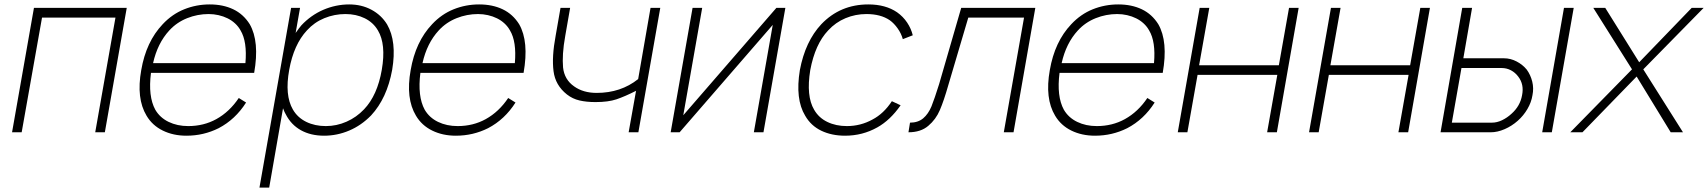

<svg xmlns="http://www.w3.org/2000/svg" viewBox="-20 -598 7722 868"><path d="M454 0H410.5L502 -518.5H170L78 0H34.5L133.5 -562.5H553Z M1059.5 -155 1092.5 -134.5Q1044 -58 968.5 -18.5Q900.5 15.5 823 15.5Q763 15.5 715.8 -7.8Q668.5 -31 642.5 -75Q595.5 -153 618.5 -281Q640.5 -409.5 715.5 -488.5Q758 -534 812.8 -556Q867.5 -578 928 -578Q988.5 -578 1034.5 -556Q1080.5 -534 1109 -488.5Q1154 -410 1129 -268.5H662.5Q649 -162.5 682 -102Q703 -66 742.2 -47Q781.5 -28 831 -28Q901 -28 958 -59.5Q1017.5 -92.5 1059.5 -155ZM672 -312.5H1089.5Q1098 -410 1067.5 -460.5Q1057.5 -478.5 1042.5 -492.2Q1027.5 -506 1008.8 -515.2Q990 -524.5 968 -529.5Q946 -534.5 923 -534.5Q873 -534.5 826 -515.8Q779 -497 745.5 -460.5Q692 -402.5 672 -312.5Z M1753 -282.5Q1729.5 -153.5 1657.5 -76Q1613.5 -31 1558.8 -7.8Q1504 15.5 1445 15.5Q1385 15.5 1340.5 -9.2Q1296 -34 1272 -81Q1269.5 -85 1266.2 -92Q1263 -99 1259.5 -108.5L1197 250H1153L1296 -562.5H1336.5L1316.5 -449Q1323.5 -459.5 1330.2 -468Q1337 -476.5 1342.5 -483.5Q1363.5 -506 1388.5 -523.8Q1413.5 -541.5 1441.2 -553.5Q1469 -565.5 1498.8 -571.8Q1528.5 -578 1558.5 -578Q1614.5 -578 1659.2 -554Q1704 -530 1730 -487.5Q1774.5 -410.5 1753 -282.5ZM1706 -282.5Q1726 -398 1688.5 -460.5Q1667.5 -496.5 1628.8 -515.5Q1590 -534.5 1541.5 -534.5Q1492 -534.5 1446.2 -515.8Q1400.5 -497 1367.5 -460.5Q1308 -396.5 1287.5 -282.5Q1266.5 -167.5 1304 -103Q1325 -66.5 1364.2 -47.2Q1403.5 -28 1453 -28Q1501.5 -28 1546.5 -47.8Q1591.5 -67.5 1626 -104Q1686 -167 1706 -282.5Z M2277.5 -155 2310.5 -134.5Q2262 -58 2186.5 -18.5Q2118.5 15.5 2041 15.5Q1981 15.5 1933.8 -7.8Q1886.5 -31 1860.5 -75Q1813.5 -153 1836.5 -281Q1858.5 -409.5 1933.5 -488.5Q1976 -534 2030.8 -556Q2085.5 -578 2146 -578Q2206.5 -578 2252.5 -556Q2298.5 -534 2327 -488.5Q2372 -410 2347 -268.5H1880.5Q1867 -162.5 1900 -102Q1921 -66 1960.2 -47Q1999.5 -28 2049 -28Q2119 -28 2176 -59.5Q2235.5 -92.5 2277.5 -155ZM1890 -312.5H2307.5Q2316 -410 2285.5 -460.5Q2275.5 -478.5 2260.5 -492.2Q2245.5 -506 2226.8 -515.2Q2208 -524.5 2186 -529.5Q2164 -534.5 2141 -534.5Q2091 -534.5 2044 -515.8Q1997 -497 1963.5 -460.5Q1910 -402.5 1890 -312.5Z M2965 -562.5 2866 0H2822L2855.5 -187.5Q2830 -174.5 2808 -165Q2786 -155.5 2767 -149Q2729.5 -136.5 2672 -136.5Q2631.5 -136.5 2600 -143.8Q2568.5 -151 2543 -171Q2490.5 -212.5 2482.5 -276Q2474 -340.5 2492 -436.5L2514 -562.5H2557.5L2535.5 -436.5Q2527.5 -392 2525.2 -356.2Q2523 -320.5 2525.5 -293Q2531.5 -238 2575.5 -207.5Q2616.5 -178 2677.5 -178Q2786.5 -178 2865 -240.5L2921 -562.5Z M3431.5 0H3388L3473.5 -485.5L3052.5 0H3012L3111 -562.5H3154.5L3069 -77L3490 -562.5H3530.5Z M4061.5 -421Q4054.5 -446.5 4038.2 -469.5Q4022 -492.5 4002.5 -506.5Q3961.5 -534.5 3897 -534.5Q3847.5 -534.5 3802.5 -515.8Q3757.5 -497 3724 -460.5Q3665 -398.5 3643 -281Q3624 -163.5 3660.5 -102Q3681.5 -65.5 3720.2 -46.8Q3759 -28 3808.5 -28Q3870.5 -28 3924 -57.5Q3975 -84 4012 -140.5L4051.5 -122Q4004.5 -54.5 3946 -22Q3879 15.5 3800.5 15.5Q3740 15.5 3693 -7Q3646 -29.5 3620 -75Q3574.5 -150 3596 -281Q3620.5 -411 3693 -488.5Q3778.5 -578 3905.5 -578Q3983.5 -578 4035.5 -542.5Q4063 -523 4081 -496Q4099 -469 4106.5 -438.5Z M4660.5 -562.5 4562 0H4518L4609.5 -518.5H4357.5L4267 -212.5Q4257 -177.5 4247.5 -149.5Q4238 -121.5 4229 -100.5Q4211 -58 4176.5 -29Q4142.5 0 4087 0L4094 -43.5Q4130 -43.5 4153.5 -63Q4176.5 -82.5 4191 -117Q4205 -152 4225.5 -217.5L4325.5 -562.5Z M5167 -155 5200 -134.5Q5151.5 -58 5076 -18.5Q5008 15.5 4930.5 15.5Q4870.5 15.5 4823.2 -7.8Q4776 -31 4750 -75Q4703 -153 4726 -281Q4748 -409.5 4823 -488.5Q4865.5 -534 4920.2 -556Q4975 -578 5035.5 -578Q5096 -578 5142 -556Q5188 -534 5216.5 -488.5Q5261.5 -410 5236.5 -268.5H4770Q4756.5 -162.5 4789.5 -102Q4810.5 -66 4849.8 -47Q4889 -28 4938.5 -28Q5008.5 -28 5065.5 -59.5Q5125 -92.5 5167 -155ZM4779.5 -312.5H5197Q5205.5 -410 5175 -460.5Q5165 -478.5 5150 -492.2Q5135 -506 5116.2 -515.2Q5097.5 -524.5 5075.5 -529.5Q5053.5 -534.5 5030.5 -534.5Q4980.5 -534.5 4933.5 -515.8Q4886.5 -497 4853 -460.5Q4799.5 -402.5 4779.5 -312.5Z M5851 -562.5 5752.5 0H5708.5L5754.5 -259.5H5394L5348 0H5304.5L5403.5 -562.5H5447L5401 -303H5761.5L5807.5 -562.5Z M6444.5 -562.5 6346 0H6302L6348 -259.5H5987.5L5941.5 0H5898L5997 -562.5H6040.5L5994.5 -303H6355L6401 -562.5Z M6635 -562.5 6595.5 -334.5H6779Q6809 -334.5 6836.2 -320.2Q6863.5 -306 6882 -283.5Q6899.5 -259.5 6907 -229.2Q6914.5 -199 6908 -167.5Q6903 -135.5 6885.2 -105.2Q6867.5 -75 6841.5 -52Q6814.5 -28 6782 -14Q6749.5 0 6719.5 0H6492.5L6590.5 -562.5ZM7094.5 -562.5 6995.5 0H6952L7050.5 -562.5ZM6543.5 -43.5H6724.5Q6747.5 -43.5 6770.5 -54.5Q6793.5 -65.5 6813 -83.5Q6852.5 -118.5 6861 -167.5Q6871 -216.5 6843.5 -252Q6830 -270 6810.8 -280.2Q6791.5 -290.5 6768.5 -290.5H6587Z M7409 -284.5 7588.5 0H7533L7379 -252L7134 0H7079L7358 -284.5L7183 -562.5H7237L7390.5 -316.5L7628 -562.5H7682Z"/></svg>

Font: Russisch Sans ExtraLight
Style: Italic
Weight: 200
Width: 4
Italic angle: -10°
Designer: Michael Sharanda (font) & Cristiano Sobral (main changes)
Foundry: Michael Sharanda
Version: Version 2.00;September 8, 2020;FontCreator 13.0.0.2681 64-bi